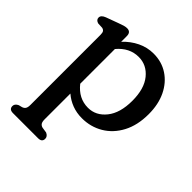

<svg xmlns="http://www.w3.org/2000/svg" viewBox="-193 -588 945 945"><g transform="rotate(45 280.0 -115.5)"><path d="M178.5 -431V-391.5Q210.5 -425.5 249.8 -444.5Q289 -463.5 333 -463.5Q389.5 -463.5 433.2 -434.8Q477 -406 501.8 -354.8Q526.5 -303.5 526.5 -235.5Q526.5 -158 497.2 -102.8Q468 -47.5 418.2 -18Q368.5 11.5 307.5 11.5Q271 11.5 239.2 -0.5Q207.5 -12.5 182 -34.5V144.5Q182 161.5 187.2 169.8Q192.5 178 203.5 181L233 185.5Q252 194 252 210.5Q252 233.5 225 233.5H50.5Q23.5 233.5 23.5 210.5Q23.5 194.5 43 185.5L61 181Q72 177.5 77.2 169.5Q82.5 161.5 82.5 144.5V-343.5Q82.5 -359 77.8 -365.5Q73 -372 63.5 -374L34 -375.5Q15.5 -381.5 15.5 -397Q15.5 -414 40.5 -423.5L106 -447.5Q121.5 -453.5 132.2 -456.5Q143 -459.5 152 -459.5Q178.5 -459.5 178.5 -431ZM292.5 -400Q228.5 -400 182 -344.5V-103Q227 -46 292.5 -46Q347.5 -46 385.2 -93Q423 -140 423 -225Q423 -308.5 385.8 -354.2Q348.5 -400 292.5 -400Z"/></g></svg>

Font: Fraunces 72pt S100
Style: Regular
Weight: 400
Version: Version 1.000; ttfautohint (v1.8.3)